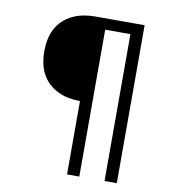

<svg xmlns="http://www.w3.org/2000/svg" viewBox="-77 -736 704 802"><g transform="rotate(10 275.0 -335.0)"><path d="M261 0V-311Q237 -311 213 -315.5Q189 -320 167 -330.5Q145 -341 127 -358Q109 -375 98 -396.5Q87 -418 82.5 -442Q78 -466 78 -491Q78 -515 82.5 -539Q87 -563 98 -584.5Q109 -606 127 -623Q145 -640 167 -650.5Q189 -661 213 -665.5Q237 -670 261 -670H472V0H420V-623H313V0Z"/></g></svg>

Font: Lode Dark
Style: Regular
Weight: 400
Monospace: yes
Designer: Belleve Invis
Foundry: Belleve Invis
Version: Version 29.2.0; ttfautohint (v1.8.3)